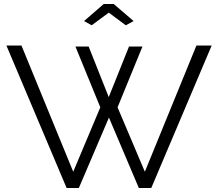

<svg xmlns="http://www.w3.org/2000/svg" viewBox="-20 -937 1086 957"><path d="M399 -832 497 -917H547L646 -832L607 -811L522 -874L437 -811ZM356 -705H422L522 -453L623 -705H690L566 -402L702 -81L959 -710H1035L734 0H672L523 -351L373 0H312L12 -710H87L345 -81L480 -402Z"/></svg>

Font: Raleway-v4020
Style: Regular
Weight: 400
Designer: Matt McInerney, Pablo Impallari, Rodrigo Fuenzalida
Foundry: Matt McInerney, Pablo Impallari, Rodrigo Fuenzalida
Version: Version 4.020;PS 004.020;hotconv 1.0.88;makeotf.lib2.5.64775